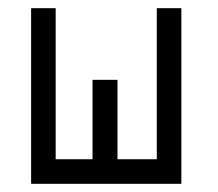

<svg xmlns="http://www.w3.org/2000/svg" viewBox="-20 -497 532 469"><path d="M56 -477H116V-108H206V-302H267V-108H363V-477H423V-48H56Z"/></svg>

Font: IBM 3270 Semi-Condensed
Style: Condensed
Weight: 400
Monospace: yes
Version: Version 2.3.1